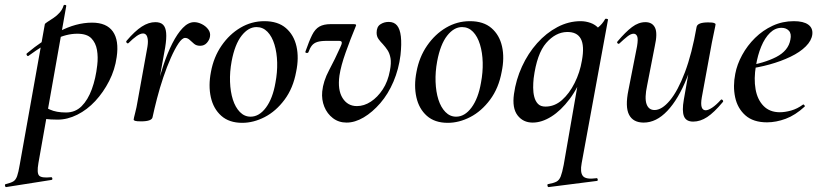

<svg xmlns="http://www.w3.org/2000/svg" viewBox="-89 -485 3330 780"><path d="M-64 275Q-67 276 -68.5 270Q-70 264 -66 263Q-45 258 -35 252Q-25 246 -19.5 230.5Q-14 215 -9 185L93 -386Q93 -389 103 -395.5Q113 -402 127.5 -411.5Q142 -421 153.5 -434Q165 -447 169 -462Q171 -466 176 -465Q181 -464 180 -460L67 178Q60 218 70 228.5Q80 239 118 235Q122 234 123.5 239.5Q125 245 120 246ZM145 1Q116 1 93.5 -2Q71 -5 57 -8L67 -67Q87 -52 113.5 -40Q140 -28 179 -28Q217 -28 242.5 -53.5Q268 -79 284 -122.5Q300 -166 306 -220Q310 -253 305 -282Q300 -311 282 -329.5Q264 -348 225 -348Q181 -348 134 -325Q87 -302 28 -259Q24 -255 20.5 -260Q17 -265 20 -268Q83 -321 151.5 -357Q220 -393 285 -393Q344 -393 369.5 -357Q395 -321 385 -253Q378 -202 354.5 -156Q331 -110 298 -74.5Q265 -39 225 -19Q185 1 145 1Z M531 -10 521 -11Q531 -62 544.5 -115.5Q558 -169 574.5 -219Q591 -269 611 -308.5Q631 -348 653.5 -371.5Q676 -395 700 -395Q715 -395 731 -387Q747 -379 757 -365.5Q767 -352 764 -336Q762 -323 751.5 -311Q741 -299 724 -299Q709 -299 699.5 -307Q690 -315 681.5 -323Q673 -331 663 -331Q651 -331 636 -308.5Q621 -286 605 -250Q589 -214 574.5 -171Q560 -128 549 -85.5Q538 -43 531 -10ZM484 8Q466 8 460 6Q454 4 454 1Q454 -3 460 -26Q466 -49 470 -74L508 -284Q513 -309 511.5 -323Q510 -337 505 -343Q500 -349 492 -349Q481 -349 466 -338.5Q451 -328 433 -310Q430 -307 426 -311Q422 -315 425 -319Q459 -359 487 -377Q515 -395 542 -395Q563 -395 573.5 -384.5Q584 -374 586 -351.5Q588 -329 582 -292L531 -10Q529 8 484 8Z M895 14Q842 14 810 -14.5Q778 -43 767.5 -90Q757 -137 768 -193Q779 -253 811 -299.5Q843 -346 888 -372.5Q933 -399 985 -399Q1040 -399 1072.5 -371Q1105 -343 1115.5 -296.5Q1126 -250 1114 -193Q1102 -127 1067 -80Q1032 -33 986.5 -9.5Q941 14 895 14ZM929 -11Q964 -11 991.5 -48Q1019 -85 1030 -149Q1038 -191 1037 -231Q1036 -271 1026 -304Q1016 -337 997.5 -356Q979 -375 953 -375Q920 -375 892.5 -340Q865 -305 852 -236Q844 -193 845.5 -152.5Q847 -112 857 -80.5Q867 -49 885.5 -30Q904 -11 929 -11Z M1319 13Q1287 13 1263.5 -5Q1240 -23 1228.5 -51.5Q1217 -80 1220 -113Q1224 -155 1248 -200Q1272 -245 1293 -292Q1300 -306 1299.5 -312.5Q1299 -319 1288 -319H1239Q1214 -319 1200 -314.5Q1186 -310 1178 -300Q1170 -290 1164 -273Q1162 -269 1156 -270Q1150 -271 1152 -276Q1167 -319 1179 -343Q1191 -367 1208.5 -377Q1226 -387 1255 -387H1347Q1355 -387 1357 -385Q1359 -383 1355 -375Q1335 -327 1315.5 -272.5Q1296 -218 1290 -178Q1282 -120 1302.5 -87Q1323 -54 1361 -54Q1390 -54 1417.5 -72Q1445 -90 1466 -122Q1487 -154 1495 -198Q1501 -229 1497.5 -248.5Q1494 -268 1485.5 -281Q1477 -294 1466 -306Q1457 -315 1449 -326Q1441 -337 1441 -352Q1441 -376 1456 -386Q1471 -396 1490 -396Q1512 -396 1524 -381.5Q1536 -367 1539.5 -337Q1543 -307 1538 -261Q1531 -204 1509.5 -153.5Q1488 -103 1456 -66Q1424 -29 1388.5 -8Q1353 13 1319 13Z M1730 14Q1677 14 1645 -14.5Q1613 -43 1602.5 -90Q1592 -137 1603 -193Q1614 -253 1646 -299.5Q1678 -346 1723 -372.5Q1768 -399 1820 -399Q1875 -399 1907.5 -371Q1940 -343 1950.5 -296.5Q1961 -250 1949 -193Q1937 -127 1902 -80Q1867 -33 1821.5 -9.5Q1776 14 1730 14ZM1764 -11Q1799 -11 1826.5 -48Q1854 -85 1865 -149Q1873 -191 1872 -231Q1871 -271 1861 -304Q1851 -337 1832.5 -356Q1814 -375 1788 -375Q1755 -375 1727.5 -340Q1700 -305 1687 -236Q1679 -193 1680.5 -152.5Q1682 -112 1692 -80.5Q1702 -49 1720.5 -30Q1739 -11 1764 -11Z M2140 275Q2136 275 2135 269.5Q2134 264 2137 263Q2160 259 2171.5 253Q2183 247 2189 231.5Q2195 216 2201 185L2265 -183L2283 -194Q2260 -129 2225 -82.5Q2190 -36 2151 -11.5Q2112 13 2075 13Q2036 13 2013.5 -16.5Q1991 -46 1999 -103Q2007 -161 2031.5 -214.5Q2056 -268 2093 -309.5Q2130 -351 2175.5 -375Q2221 -399 2270 -399Q2290 -399 2310 -392Q2330 -385 2344.5 -368.5Q2359 -352 2361 -326L2307 -357Q2322 -359 2340 -373Q2358 -387 2369 -407Q2371 -410 2376.5 -408.5Q2382 -407 2381 -405L2274 178Q2267 215 2279 230Q2291 245 2334 239Q2337 237 2339 243Q2341 249 2336 250ZM2127 -52Q2164 -52 2194 -78.5Q2224 -105 2245.5 -148Q2267 -191 2275 -239Q2286 -299 2270.5 -327.5Q2255 -356 2214 -355Q2168 -354 2130 -310.5Q2092 -267 2079 -167Q2077 -149 2077 -129Q2077 -109 2081.5 -91.5Q2086 -74 2096.5 -63Q2107 -52 2127 -52Z M2526 13Q2483 13 2466.5 -19Q2450 -51 2464 -119L2499 -297Q2504 -327 2499.5 -337.5Q2495 -348 2485 -348Q2474 -348 2460 -337Q2446 -326 2428 -309Q2424 -305 2420 -309Q2416 -313 2420 -317Q2452 -355 2478.5 -375Q2505 -395 2533 -395Q2561 -395 2572 -372.5Q2583 -350 2571 -297L2540 -138Q2529 -87 2537.5 -62.5Q2546 -38 2570 -38Q2600 -38 2632.5 -77Q2665 -116 2693.5 -191.5Q2722 -267 2741 -376L2757 -375Q2737 -257 2702 -169.5Q2667 -82 2622 -34.5Q2577 13 2526 13ZM2727 9Q2698 9 2689.5 -13Q2681 -35 2689 -80L2741 -376Q2745 -394 2788 -394Q2806 -394 2812 -391.5Q2818 -389 2818 -387Q2818 -383 2813 -360.5Q2808 -338 2803 -312L2762 -89Q2753 -37 2778 -37Q2788 -37 2804 -47.5Q2820 -58 2839 -79Q2842 -83 2846.5 -78.5Q2851 -74 2847 -70Q2812 -28 2784 -9.5Q2756 9 2727 9Z M3027 12Q2971 12 2939 -16.5Q2907 -45 2897.5 -90Q2888 -135 2898 -185Q2905 -223 2926 -261.5Q2947 -300 2978.5 -331Q3010 -362 3050 -380.5Q3090 -399 3136 -399Q3175 -399 3194.5 -385Q3214 -371 3211 -345Q3208 -320 3184.5 -296.5Q3161 -273 3122.5 -254.5Q3084 -236 3037 -223Q2990 -210 2940 -204L2942 -217Q3015 -228 3064.5 -253.5Q3114 -279 3122 -324Q3127 -348 3116 -360Q3105 -372 3086 -372Q3060 -372 3039 -351.5Q3018 -331 3003.5 -296Q2989 -261 2982 -218Q2973 -165 2980.5 -122.5Q2988 -80 3013 -54.5Q3038 -29 3079 -29Q3100 -29 3125 -36Q3150 -43 3173 -60Q3175 -62 3178.5 -58Q3182 -54 3180 -52Q3142 -17 3103 -2.5Q3064 12 3027 12Z"/></svg>

Font: Cormorant Infant Light SemiBold
Style: Italic
Weight: 600
Italic angle: -10°
Version: Version 4.001